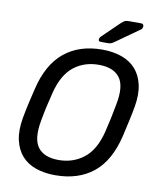

<svg xmlns="http://www.w3.org/2000/svg" viewBox="-96 -963 869 1048"><g transform="rotate(10 338.5 -439.0)"><path d="M54 -265Q62 -310 71 -349.5Q80 -389 91 -434Q124 -574 207 -642Q290 -710 417 -710Q477 -710 525 -693Q573 -676 603.5 -641.5Q634 -607 645.5 -555Q657 -503 645 -434Q637 -389 628 -349.5Q619 -310 609 -265Q575 -123 492 -56.5Q409 10 282 10Q222 10 174.5 -6.5Q127 -23 96.5 -57Q66 -91 54 -143Q42 -195 54 -265ZM286 -75Q365 -75 424.5 -121Q484 -167 510 -270Q521 -315 528.5 -350.5Q536 -386 544 -430Q564 -533 529 -579Q494 -625 413 -625Q332 -625 274 -579Q216 -533 190 -430Q179 -386 171 -350.5Q163 -315 155 -270Q136 -167 170.5 -121Q205 -75 286 -75ZM389 -766Q390 -772 397 -779L490 -869Q502 -880 509.5 -884Q517 -888 531 -888H600Q615 -888 615 -872Q613 -860 607 -856L473 -761Q463 -754 456 -752Q449 -750 438 -750H401Q385 -750 389 -766Z"/></g></svg>

Font: SVN-Rubik
Style: Italic
Weight: 400
Italic angle: -12°
Designer: Hubert and Fischer
Foundry: Hubert & Fischer
Version: Version 2.101; ttfautohint (v1.8.3)